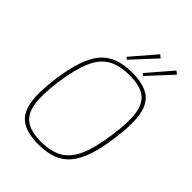

<svg xmlns="http://www.w3.org/2000/svg" viewBox="-254 -1029 1169 1169"><g transform="rotate(45 330.0 -444.5)"><path d="M386 -702Q481 -702 532.5 -667.5Q584 -633 597.5 -554Q611 -475 592 -343Q579 -245 556 -177Q533 -109 498 -67.5Q463 -26 412 -7Q361 12 290 12Q195 12 143.5 -22.5Q92 -57 78.5 -136Q65 -215 83 -347Q97 -445 120 -513Q143 -581 178 -622.5Q213 -664 264.5 -683Q316 -702 386 -702ZM386 -679Q299 -679 244 -647Q189 -615 157.5 -541.5Q126 -468 108 -343Q91 -220 102.5 -147Q114 -74 159.5 -42.5Q205 -11 289 -11Q376 -11 431 -43Q486 -75 518 -149Q550 -223 567 -347Q585 -471 574 -543.5Q563 -616 518 -647.5Q473 -679 386 -679ZM427 -901 447 -885 307 -734 293 -745ZM567 -901 587 -885 447 -734 433 -745Z"/></g></svg>

Font: Exo 2 Thin
Style: Italic
Weight: 250
Italic angle: -8°
Designer: Natanael Gama
Foundry: Natanael Gama
Version: Version 2.010